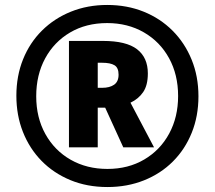

<svg xmlns="http://www.w3.org/2000/svg" viewBox="-20 -744 866 774"><path d="M413 10Q331 10 263.5 -18Q196 -46 147.5 -95.5Q99 -145 72.5 -212Q46 -279 46 -358Q46 -438 73 -505Q100 -572 149.5 -621Q199 -670 266 -697Q333 -724 412 -724Q492 -724 559 -697Q626 -670 675.5 -620.5Q725 -571 752.5 -503.5Q780 -436 780 -356Q780 -276 753 -209Q726 -142 677 -93Q628 -44 560.5 -17Q493 10 413 10ZM413 -63Q497 -63 561.5 -101Q626 -139 662 -205.5Q698 -272 698 -357Q698 -443 661.5 -509.5Q625 -576 560 -613.5Q495 -651 412 -651Q327 -651 262.5 -613Q198 -575 162 -508.5Q126 -442 126 -356Q126 -270 163 -203.5Q200 -137 265 -100Q330 -63 413 -63ZM258 -150V-579H395Q489 -579 532.5 -545.5Q576 -512 576 -448Q576 -400 557 -372.5Q538 -345 506 -330L601 -150H477L404 -310H374V-150ZM392 -390Q422 -390 440 -402.5Q458 -415 458 -443Q458 -471 441.5 -481Q425 -491 392 -491H374V-390Z"/></svg>

Font: Noto Sans Hebrew SemiCondensed ExtraBold
Style: Regular
Weight: 800
Width: 4
Designer: Monotype Design Team
Foundry: Monotype Imaging Inc.
Version: Version 2.004; ttfautohint (v1.8.4.7-5d5b)